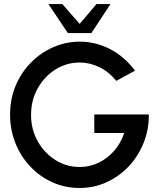

<svg xmlns="http://www.w3.org/2000/svg" viewBox="-20 -919 788 952"><path d="M374.5 13Q301.5 13 239 -15.5Q176.5 -44 129.5 -94Q82.5 -144 56.2 -210Q30 -276 30 -350.5Q30 -429 58 -495Q86 -561 134.5 -609.8Q183 -658.5 245.2 -685.5Q307.5 -712.5 376 -712.5Q453 -712.5 524.5 -676.2Q596 -640 649.5 -568.5L556.5 -518Q520.5 -563 472.8 -586Q425 -609 375 -609Q310.5 -609 255.5 -574.8Q200.5 -540.5 167.2 -481.5Q134 -422.5 134 -349Q134 -277.5 166.8 -219Q199.5 -160.5 254.2 -125.8Q309 -91 375.5 -91Q424.5 -91 468.5 -112Q512.5 -133 545.8 -171Q579 -209 596 -259.5H447.5V-351.5H718Q718.5 -276.5 692 -210.5Q665.5 -144.5 618.2 -94.2Q571 -44 508.5 -15.5Q446 13 374.5 13ZM316.5 -755 220 -899H289L375 -800.5L458.5 -899H528L433 -755Z"/></svg>

Font: Urbanist SemiBold
Style: Regular
Weight: 600
Designer: Corey Hu
Foundry: Corey Hu
Version: Version 1.321; ttfautohint (v1.8.4.7-5d5b)